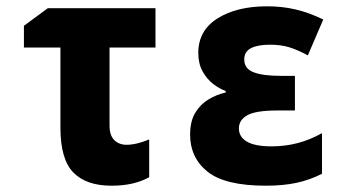

<svg xmlns="http://www.w3.org/2000/svg" viewBox="-20 -580 1100 610"><path d="M334 10Q254 10 213 -32Q172 -74 172 -174V-429H56V-498L132 -554H474V-429H328V-181Q328 -150 343 -135Q358 -120 382 -120Q398 -120 416.5 -124.5Q435 -129 454 -137V-17Q431 -4 401 3Q371 10 334 10Z M825 10Q695 10 639.5 -34.5Q584 -79 584 -152Q584 -195 600.5 -222Q617 -249 643 -264.5Q669 -280 697 -286V-291Q677 -298 657 -313.5Q637 -329 623.5 -353.5Q610 -378 610 -412Q610 -483 671 -521.5Q732 -560 829 -560Q876 -560 919 -550Q962 -540 1007 -518L958 -404Q927 -421 900 -429.5Q873 -438 838 -438Q799 -438 777.5 -427Q756 -416 756 -391Q756 -362 785.5 -350.5Q815 -339 871 -339H917V-229H861Q793 -229 766 -214Q739 -199 739 -172Q739 -145 764.5 -130Q790 -115 843 -115Q929 -115 1003 -157V-28Q964 -8 921.5 1Q879 10 825 10Z"/></svg>

Font: Noto Sans Mono Condensed Black
Style: Regular
Weight: 900
Width: 3
Designer: Monotype Design Team
Foundry: Monotype Imaging Inc.
Version: Version 2.014